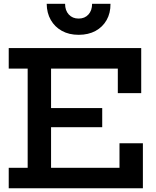

<svg xmlns="http://www.w3.org/2000/svg" viewBox="-20 -1014 842 1034"><path d="M530.5 -432V-329H197.5V-432ZM623.5 -242.5H749.5V0H27V-110.5H129V-644.5H27V-755H740.5V-512.5H614.5V-644.5H255V-110.5H623.5ZM575 -993.5Q575.5 -943.5 554.2 -906Q533 -868.5 494.5 -847.5Q456 -826.5 403.5 -826.5Q351.5 -826.5 313.2 -847.8Q275 -869 253.5 -906.5Q232 -944 231.5 -993.5H330.5Q330.5 -957.5 350.5 -935.8Q370.5 -914 403.5 -914Q436.5 -914 456.2 -935.8Q476 -957.5 476 -993.5Z"/></svg>

Font: Hepta Slab ExtraLight SemiBold
Style: Regular
Weight: 600
Version: Version 1.102